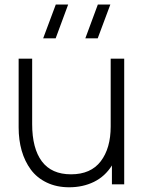

<svg xmlns="http://www.w3.org/2000/svg" viewBox="-20 -792 623 825"><path d="M277.3 12.7Q223.1 12.7 180.9 -7.6Q138.7 -27.8 112.5 -63.2Q86.4 -98.6 73.2 -144.5Q60.1 -190.4 60.1 -244.6V-540H118.2V-258.8Q118.2 -154.3 159.9 -98.6Q201.7 -43 285.2 -43Q370.1 -43 412.8 -98.9Q455.6 -154.8 455.6 -248.5V-540H513.7V0H460.9V-81.1Q431.6 -34.2 384 -10.7Q336.4 12.7 277.3 12.7ZM165.5 -627.4 219.7 -772.5H272.9L219.2 -627.4ZM346.7 -627.4 400.4 -772.5H454.1L399.9 -627.4Z"/></svg>

Font: Manrope Light
Style: Regular
Weight: 300
Designer: Mikhail Sharanda
Foundry: Mikhail Sharanda
Version: Version 4.505;FEAKit 1.0